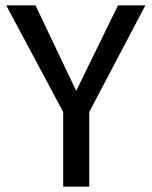

<svg xmlns="http://www.w3.org/2000/svg" viewBox="-20 -688 561 708"><path d="M309 0H213V-275L3 -668H111L261 -353L415 -668H516L309 -275Z"/></svg>

Font: Rambla
Style: Regular
Weight: 400
Designer: Martin Sommaruga
Foundry: Martin Sommaruga
Version: Version 1.001